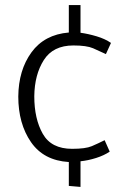

<svg xmlns="http://www.w3.org/2000/svg" viewBox="-20 -625 503 756"><path d="M297 -605V-496Q327 -492 360.5 -482Q394 -472 417 -456L397 -412Q372 -424 346.5 -435Q321 -446 269 -446Q189 -446 152.5 -388.5Q116 -331 115 -246Q115 -157 148.5 -98Q182 -39 264 -39Q317 -39 341.5 -49.5Q366 -60 392 -73L412 -28Q390 -13 358.5 -3Q327 7 297 10V111L251 107V13Q152 7 102 -65.5Q52 -138 52 -245Q53 -349 104 -419Q155 -489 251 -497V-605Z"/></svg>

Font: Palanquin Light
Style: Regular
Weight: 300
Designer: Pria Ravichandran
Version: Version 1.0.4